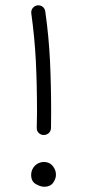

<svg xmlns="http://www.w3.org/2000/svg" viewBox="-20 -712 330 737"><path d="M123.5 -691.4C109.4 -689.5 98.1 -676.3 100.1 -661.1C108.9 -597.2 114.7 -535.6 117.7 -476.1C120.6 -416 122.1 -351.1 122.1 -280.8C122.1 -261.7 121.6 -241.7 121.1 -220.7C120.6 -205.6 132.8 -193.8 147.9 -193.8C163.1 -193.8 175.3 -205.1 175.8 -220.2C176.3 -241.2 176.3 -261.7 176.3 -280.8C176.3 -351.6 174.8 -417.5 171.9 -478.5C168.9 -539.6 163.1 -603 153.8 -668C151.9 -683.1 138.7 -693.4 123.5 -691.4ZM194.8 -41.5C194.8 -53.2 190.9 -64.5 182.6 -74.7C174.3 -85 163.1 -90.3 148.4 -90.3C121.1 -90.3 99.6 -67.9 99.6 -41C99.6 -23.9 105.5 -12.2 117.7 -5.4C129.4 1.5 140.1 4.9 150.4 4.9C165.5 4.9 176.8 -0.5 184.1 -10.7C191.4 -21 194.8 -31.2 194.8 -41.5Z"/></svg>

Font: Mikhak Light
Style: Regular
Weight: 300
Designer: Amin Abedi
Version: Version 3.2